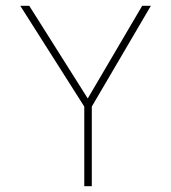

<svg xmlns="http://www.w3.org/2000/svg" viewBox="-20 -643 590 663"><path d="M271 0V-275L50 -623H81L283 -303L471 -623H501L297 -275V0Z"/></svg>

Font: Inconsolata SemiExpanded ExtraLight
Style: Regular
Weight: 200
Width: 6
Monospace: yes
Designer: Raph Levien, Cyreal, Brenton Simpson
Foundry: Raph Levien, Cyreal, Google
Version: Version 3.001; ttfautohint (v1.8.2.53-6de2)